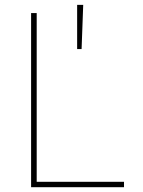

<svg xmlns="http://www.w3.org/2000/svg" viewBox="-20 -782 597 802"><path d="M109.9 0V-727.5H133.3V-22.5H498V0ZM302.2 -577.1V-761.7H327.6L320.8 -577.1Z"/></svg>

Font: Inter 16pt Thin
Style: Regular
Weight: 250
Version: Version 4.001;git-66647c0bb